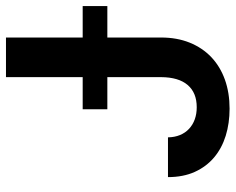

<svg xmlns="http://www.w3.org/2000/svg" viewBox="-92 -675 777 633"><g transform="rotate(-90 296.5 -358.5)"><path d="M489.3 -727.3V-474.4H593V-393.1H489.3V-215.9Q489.3 -163.4 472.3 -121.4Q455.3 -79.5 424.4 -50.2Q393.5 -21 350.3 -5.5Q307.2 9.9 254.6 9.9Q206.7 9.9 165.5 -2.8Q124.3 -15.6 93.9 -41.2Q63.6 -66.8 46.3 -104.8Q29.1 -142.8 29.1 -193.2H160.2Q160.5 -171.2 167.8 -153.6Q175.1 -136 188.2 -123.8Q201.3 -111.5 219.5 -104.9Q237.6 -98.4 259.6 -98.4Q307.2 -98.4 332.7 -128.2Q358.3 -158 358.7 -215.9V-393.1H252.8V-474.4H358.7V-727.3Z"/></g></svg>

Font: Interop SemBd
Style: Regular
Weight: 600
Designer: Rasmus Andersson, Google, Jang Haemin
Foundry: jhaemin
Version: Version 1.008